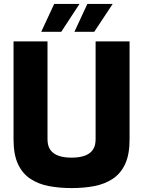

<svg xmlns="http://www.w3.org/2000/svg" viewBox="-20 -953 729 978"><path d="M345 5Q283 5 229.5 -5Q176 -15 135 -42Q94 -69 71.5 -117.5Q49 -166 49 -242V-742H222V-243Q222 -210 236.5 -189.5Q251 -169 278.5 -159.5Q306 -150 345 -150Q383 -150 410.5 -159.5Q438 -169 452.5 -189.5Q467 -210 467 -243V-742H640V-242Q640 -166 617.5 -117.5Q595 -69 554 -42Q513 -15 460 -5Q407 5 345 5ZM359 -791 425 -933H554L460 -791ZM190 -791 256 -933H385L292 -791Z"/></svg>

Font: Exo Thin ExtraBold
Style: Regular
Weight: 800
Version: Version 2.000